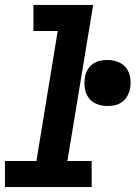

<svg xmlns="http://www.w3.org/2000/svg" viewBox="-33 -755 553 775"><path d="M-13 0V-105H114L200 -630H102V-735H343L239 -105H337V0ZM401 -327Q378 -327 358 -335Q338 -343 325.5 -359.5Q313 -376 309.5 -398Q306 -420 310 -443Q312 -458 320 -472.5Q328 -487 341 -496.5Q354 -506 369.5 -509.5Q385 -513 401 -513Q423 -513 443.5 -505Q464 -497 476.5 -480.5Q489 -464 492.5 -442Q496 -420 492 -397Q489 -382 481 -367.5Q473 -353 460 -343.5Q447 -334 431.5 -330.5Q416 -327 401 -327Z"/></svg>

Font: Iosevka Curly XBdObl
Style: Regular
Weight: 800
Italic angle: -9°
Monospace: yes
Designer: Belleve Invis
Foundry: Belleve Invis
Version: Version 11.1.0; ttfautohint (v1.8.3)